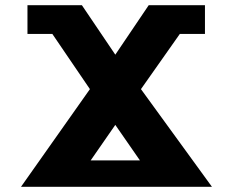

<svg xmlns="http://www.w3.org/2000/svg" viewBox="-20 -723 899 741"><path d="M798 -2H61L327 -379L182 -592H86V-703H296L425 -512L554 -703H771V-592H674L524 -379ZM520 -104 425 -241 330 -104Z"/></svg>

Font: Hussar
Style: BoldWeb
Weight: 700
Foundry: Cannot Into Space Fonts
Version: Version 2.00